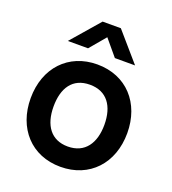

<svg xmlns="http://www.w3.org/2000/svg" viewBox="-142 -882 902 1005"><g transform="rotate(20 309.0 -380.0)"><path d="M308.5 15C470 15 578 -101.5 578 -270C578 -437 471.5 -555 308.5 -555C149 -555 40 -439.5 40 -270C40 -103 146 15 308.5 15ZM120.5 -617.5H233L308 -706.5L382.5 -617.5H495L358.5 -775H257ZM167.5 -270C167.5 -372 211.5 -442 308.5 -442C403 -442 450.5 -374.5 450.5 -270C450.5 -168.5 404 -98 308.5 -98C215.5 -98 167.5 -165 167.5 -270Z"/></g></svg>

Font: Manrope
Style: Bold
Weight: 700
Designer: Mikhail Sharanda
Foundry: Mikhail Sharanda
Version: Version 4.505;FEAKit 1.0